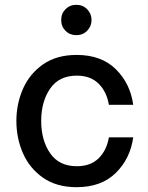

<svg xmlns="http://www.w3.org/2000/svg" viewBox="-20 -769 615 797"><path d="M48 -267Q48 -338 75.5 -400.5Q103 -463 159 -502Q215 -541 298 -541Q401 -541 461 -481.5Q521 -422 533 -334H432Q423 -388 389.5 -421.5Q356 -455 299 -455Q225 -455 188 -401Q151 -347 151 -267Q151 -187 188 -133Q225 -79 299 -79Q356 -79 389.5 -112Q423 -145 432 -199H533Q521 -111 461 -51.5Q401 8 298 8Q215 8 159 -31Q103 -70 75.5 -132.5Q48 -195 48 -267ZM252 -731Q270 -749 297 -749Q324 -749 342 -730.5Q360 -712 360 -686Q360 -660 342 -641.5Q324 -623 297 -623Q270 -623 252 -641Q234 -659 234 -686Q234 -713 252 -731Z"/></svg>

Font: Lopes Sans Medium
Style: Regular
Weight: 500
Designer: Gabriel Lam, Diego Maldonado
Foundry: TypeRant, Foresti Design
Version: Version 4.000